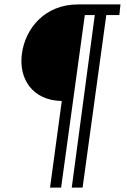

<svg xmlns="http://www.w3.org/2000/svg" viewBox="-20 -762 573 867"><path d="M524 -742H332C181 -742 94 -632 79 -520C63 -405 128 -308 259 -306L206 85H256L363 -694H408L304 85H353L460 -694H519Z"/></svg>

Font: Cheyenne Sans Light
Style: Italic
Weight: 300
Italic angle: -8.13011°
Designer: The Public Sans project authors (U.S. Web Design System), Libre Franklin designed by Pablo Impallari and Rodrigo Fuenzal
Foundry: The Cheyenne Sans Project Authors
Version: Version 2.007